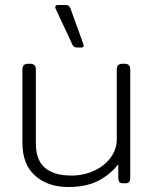

<svg xmlns="http://www.w3.org/2000/svg" viewBox="-20 -736 618 771"><path d="M271 -556 204 -700Q202 -703 202 -708Q202 -716 214 -716H241Q251 -716 255.5 -713Q260 -710 263 -702L314 -561L316 -553Q316 -545 306 -545H291Q283 -545 278.5 -547.5Q274 -550 271 -556ZM70 -162V-457Q70 -480 93 -480H101Q124 -480 124 -457V-161Q124 -93 160.5 -62Q197 -31 267 -31Q315 -31 357 -50Q399 -69 424 -102.5Q449 -136 449 -178V-457Q449 -480 472 -480H480Q503 -480 503 -457V-23Q503 -11 499 -5.5Q495 0 484 0H474Q463 0 459 -5.5Q455 -11 455 -23V-76Q419 -32 371.5 -8.5Q324 15 254 15Q172 15 121 -30.5Q70 -76 70 -162Z"/></svg>

Font: Mitr ExtraLight
Style: Regular
Weight: 275
Designer: Thanarat Vachiruckul
Foundry: Cadson Demak Co.,Ltd.
Version: Version 1.001